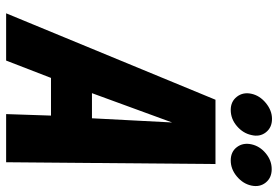

<svg xmlns="http://www.w3.org/2000/svg" viewBox="-164 -766 929 642"><g transform="rotate(90 301.0 -444.5)"><path d="M377 -889Q349 -889 324 -868.5Q299 -848 293 -820Q287 -792 303 -771.5Q319 -751 347 -751Q377 -751 401 -771.5Q425 -792 431 -820Q438 -848 422 -868.5Q406 -889 377 -889ZM545 -888Q516 -888 492 -868Q468 -848 462 -820Q456 -792 471.5 -771.5Q487 -751 516 -751Q545 -751 569.5 -771.5Q594 -792 600 -820Q606 -848 590 -868Q574 -888 545 -888ZM522 0 528 -700H313L24 0H182L240 -150H366L361 0ZM291 -287 389 -555 375 -287Z"/></g></svg>

Font: Advent Pro ExtraBold
Style: Italic
Weight: 800
Italic angle: -12°
Version: Version 3.000